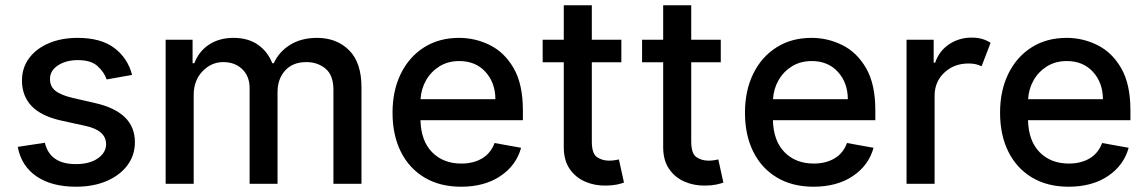

<svg xmlns="http://www.w3.org/2000/svg" viewBox="-20 -696 4347 727"><path d="M480.1 -412.3 383.9 -395.2Q374.6 -422.6 349.6 -445.5Q324.6 -468.4 274.9 -468.4Q229.8 -468.4 199.4 -448.3Q169 -428.3 169.4 -396.7Q169 -369 189.5 -352.5Q209.9 -335.9 255 -325.3L341.6 -305.4Q490.8 -271 490.8 -157.7Q490.8 -108.3 462.5 -70.3Q434.3 -32.3 384.1 -10.7Q333.8 11 267.8 11Q175.8 11 118.3 -28.2Q60.7 -67.5 47.2 -139.9L149.9 -155.5Q169 -74.6 267 -74.6Q319.2 -74.6 350.5 -96.4Q381.7 -118.3 381.7 -149.9Q381.7 -202.1 304.7 -219.1L212.4 -239.3Q135.7 -256.4 99.4 -294.7Q63.2 -333.1 63.2 -391Q63.2 -439.3 90.2 -475.7Q117.2 -512.1 164.8 -532.3Q212.4 -552.6 273.8 -552.6Q362.2 -552.6 413 -514.2Q463.8 -475.9 480.1 -412.3Z M607.2 0V-545.5H709.2V-456.7H715.9Q733 -501.8 771.7 -527.2Q810.4 -552.6 864.3 -552.6Q919 -552.6 956.1 -527Q993.3 -501.4 1011 -456.7H1016.7Q1036.6 -500.4 1079 -526.5Q1121.4 -552.6 1180.4 -552.6Q1254.6 -552.6 1301.7 -505.9Q1348.7 -459.2 1348.7 -365.8V0H1242.5V-355.8Q1242.5 -411.2 1212.5 -436.1Q1182.5 -460.9 1140.3 -460.9Q1088.4 -460.9 1059.7 -429Q1030.9 -397 1030.9 -347.7V0H925.1V-362.6Q925.1 -407 897.4 -433.9Q869.7 -460.9 825.3 -460.9Q780.2 -460.9 746.8 -426.1Q713.4 -391.3 713.4 -336.3V0Z M1725.9 11Q1645.6 11 1587.4 -23.8Q1529.1 -58.6 1497.7 -121.6Q1466.3 -184.7 1466.3 -269.2Q1466.3 -353 1497.7 -416.9Q1529.1 -480.8 1585.8 -516.7Q1642.4 -552.6 1718.4 -552.6Q1780.2 -552.6 1835.4 -525Q1890.6 -497.5 1925.2 -437.3Q1959.9 -377.1 1959.9 -278.4V-240.8H1572.1Q1574.2 -161.9 1616.5 -119.3Q1658.7 -76.7 1726.9 -76.7Q1772.4 -76.7 1805.4 -96.2Q1838.4 -115.8 1852.6 -154.5L1953.1 -136.4Q1935 -70 1875 -29.5Q1815 11 1725.9 11ZM1572.4 -320.3H1855.8Q1855.5 -382.8 1818.2 -423.8Q1780.9 -464.8 1719.1 -464.8Q1676.1 -464.8 1644 -444.8Q1611.9 -424.7 1593.2 -391.9Q1574.6 -359 1572.4 -320.3Z M2332.7 -545.5V-460.2H2220.9V-160.5Q2220.9 -114.3 2240.6 -101Q2260.3 -87.7 2286.2 -87.7Q2299 -87.7 2308.6 -89.5Q2318.2 -91.3 2323.5 -92.3L2342.7 -4.6Q2333.5 -1.1 2316.2 2.7Q2299 6.4 2273.8 6.7Q2231.9 7.5 2195.5 -8.3Q2159.1 -24.1 2136.9 -56.6Q2114.7 -89.1 2114.7 -138.5V-460.2H2034.8V-545.5H2114.7V-676.1H2220.9V-545.5Z M2709.2 -545.5V-460.2H2597.3V-160.5Q2597.3 -114.3 2617 -101Q2636.7 -87.7 2662.6 -87.7Q2675.4 -87.7 2685 -89.5Q2694.6 -91.3 2699.9 -92.3L2719.1 -4.6Q2709.9 -1.1 2692.6 2.7Q2675.4 6.4 2650.2 6.7Q2608.3 7.5 2571.9 -8.3Q2535.5 -24.1 2513.3 -56.6Q2491.1 -89.1 2491.1 -138.5V-460.2H2411.2V-545.5H2491.1V-676.1H2597.3V-545.5Z M3060.4 11Q2980.1 11 2921.9 -23.8Q2863.6 -58.6 2832.2 -121.6Q2800.8 -184.7 2800.8 -269.2Q2800.8 -353 2832.2 -416.9Q2863.6 -480.8 2920.3 -516.7Q2976.9 -552.6 3052.9 -552.6Q3114.7 -552.6 3169.9 -525Q3225.1 -497.5 3259.8 -437.3Q3294.4 -377.1 3294.4 -278.4V-240.8H2906.6Q2908.7 -161.9 2951 -119.3Q2993.3 -76.7 3061.4 -76.7Q3106.9 -76.7 3139.9 -96.2Q3172.9 -115.8 3187.1 -154.5L3287.6 -136.4Q3269.5 -70 3209.5 -29.5Q3149.5 11 3060.4 11ZM2907 -320.3H3190.3Q3190 -382.8 3152.7 -423.8Q3115.4 -464.8 3053.6 -464.8Q3010.7 -464.8 2978.5 -444.8Q2946.4 -424.7 2927.7 -391.9Q2909.1 -359 2907 -320.3Z M3412.6 0V-545.5H3515.3V-458.8H3521Q3535.9 -502.8 3573.5 -528.2Q3611.2 -553.6 3659.4 -553.6Q3681.8 -553.6 3699.6 -548.3Q3717.3 -543 3730.8 -533.7L3696.7 -445Q3687.1 -449.9 3675.1 -452.8Q3663 -455.6 3647.4 -455.6Q3592.3 -455.6 3555.6 -421Q3518.8 -386.4 3518.8 -333.1V0Z M4026.3 11Q3946 11 3887.8 -23.8Q3829.5 -58.6 3798.1 -121.6Q3766.7 -184.7 3766.7 -269.2Q3766.7 -353 3798.1 -416.9Q3829.5 -480.8 3886.2 -516.7Q3942.8 -552.6 4018.8 -552.6Q4080.6 -552.6 4135.8 -525Q4191.1 -497.5 4225.7 -437.3Q4260.3 -377.1 4260.3 -278.4V-240.8H3872.5Q3874.6 -161.9 3916.9 -119.3Q3959.2 -76.7 4027.3 -76.7Q4072.8 -76.7 4105.8 -96.2Q4138.8 -115.8 4153.1 -154.5L4253.6 -136.4Q4235.4 -70 4175.4 -29.5Q4115.4 11 4026.3 11ZM3872.9 -320.3H4156.2Q4155.9 -382.8 4118.6 -423.8Q4081.3 -464.8 4019.5 -464.8Q3976.6 -464.8 3944.4 -444.8Q3912.3 -424.7 3893.6 -391.9Q3875 -359 3872.9 -320.3Z"/></svg>

Font: Inter UI Medium
Style: Regular
Weight: 500
Designer: Rasmus Andersson
Foundry: rsms
Version: 3.2;8d6f07862